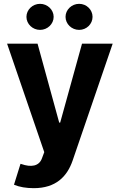

<svg xmlns="http://www.w3.org/2000/svg" viewBox="-20 -774 625 1002"><path d="M156 208C271 208 330 148 359 64L568 -546H408L294 -134H289L176 -546H17L211 20L199 52C184 94 142 100 91 82L87 81L53 190C81 202 117 208 156 208ZM118 -686C118 -649 150 -618 189 -618C228 -618 260 -649 260 -686C260 -723 228 -754 189 -754C150 -754 118 -723 118 -686ZM322 -686C322 -649 354 -618 393 -618C432 -618 463 -649 463 -686C463 -723 432 -754 393 -754C354 -754 322 -723 322 -686Z"/></svg>

Font: Wafeq
Style: Bold
Weight: 700
Designer: Rasmus Andersson & Azza Alameddine
Foundry: Google & TypeTogether
Version: Version 3.000;FEAKit 1.0